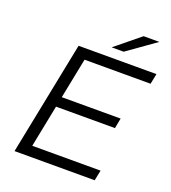

<svg xmlns="http://www.w3.org/2000/svg" viewBox="-156 -997 993 1112"><g transform="rotate(20 341.0 -440.5)"><path d="M205 -387H575L563 -324H193ZM148 -64H569L556 0H62L202 -700H682L669 -636H262ZM385 -757 537 -881H634L459 -757Z"/></g></svg>

Font: MOST Montserrat
Style: Italic
Weight: 400
Italic angle: -11.3°
Designer: Julieta Ulanovsky
Foundry: Julieta Ulanovsky
Version: Version 8.000;March 11, 2024;FontCreator 15.0.0.2926 64-bit